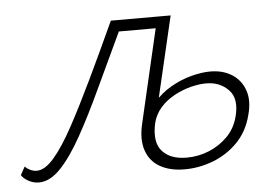

<svg xmlns="http://www.w3.org/2000/svg" viewBox="-58 -460 746 518"><g transform="rotate(-5 315.5 -201.0)"><path d="M28 8Q13 8 -0.5 0.5Q-14 -7 -19 -16L-7 -38Q-1 -32 7.5 -28Q16 -24 25 -24Q47 -24 72 -53Q97 -82 125.5 -134.5Q154 -187 187.5 -257Q221 -327 259 -410H401L395 -379H278Q241 -301 208.5 -231Q176 -161 146 -107Q116 -53 87 -22.5Q58 8 28 8ZM423 7Q383 7 356 -8.5Q329 -24 319 -54Q309 -84 319 -126L385 -410H421L354 -124Q343 -73 365 -48.5Q387 -24 431 -24Q463 -24 492 -36Q521 -48 542.5 -70Q564 -92 572 -124Q584 -171 560.5 -195Q537 -219 500 -219Q482 -219 459.5 -213.5Q437 -208 414.5 -196Q392 -184 376 -166Q360 -148 354 -124H329Q338 -156 359 -180Q380 -204 407 -219.5Q434 -235 462.5 -242.5Q491 -250 514 -250Q548 -250 572.5 -234.5Q597 -219 607 -190.5Q617 -162 606 -123Q595 -80 566.5 -51Q538 -22 500 -7.5Q462 7 423 7Z"/></g></svg>

Font: Ysabeau ExtraLight
Style: Italic
Weight: 250
Italic angle: -12°
Version: Version 2.000;gftools[0.9.27.dev2+g8671c4b]